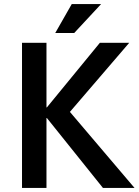

<svg xmlns="http://www.w3.org/2000/svg" viewBox="-20 -922 684 942"><path d="M640 0H485L210 -343H208V0H88V-712H208V-395H210L470 -712H614L323 -373ZM251 -760 332 -902H476L344 -760Z"/></svg>

Font: CST
Style: Medium
Weight: 500
Version: Version 1.00